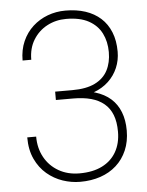

<svg xmlns="http://www.w3.org/2000/svg" viewBox="-53 -764 627 817"><g transform="rotate(-5 261.0 -355.5)"><path d="M259.3 -349.6H183.6V-380.9H257.3Q316.9 -380.9 354 -399.2Q391.1 -417.5 408.4 -450.7Q425.8 -483.9 425.8 -528.8Q425.8 -573.7 408 -609.1Q390.1 -644.5 352.8 -664.8Q315.4 -685.1 256.8 -685.1Q212.4 -685.1 175.5 -665.5Q138.7 -646 116.5 -610.1Q94.2 -574.2 94.2 -524.9H57.1Q57.1 -570.3 73.2 -606.7Q89.4 -643.1 117.2 -668.5Q145 -693.8 180.9 -707.3Q216.8 -720.7 256.8 -720.7Q304.2 -720.7 342 -708.3Q379.9 -695.8 407 -671.4Q434.1 -647 448.7 -610.8Q463.4 -574.7 463.4 -527.3Q463.4 -490.7 449.7 -458.5Q436 -426.3 410.2 -401.9Q384.3 -377.4 346.2 -363.5Q308.1 -349.6 259.3 -349.6ZM183.6 -374.5H259.3Q313 -374.5 353 -362.3Q393.1 -350.1 419.4 -326.7Q445.8 -303.2 459.2 -268.8Q472.7 -234.4 472.7 -189.9Q472.7 -142.6 456.5 -105.2Q440.4 -67.9 411.6 -42Q382.8 -16.1 343.5 -2.7Q304.2 10.7 256.8 10.7Q219.2 10.7 182.4 -1.7Q145.5 -14.2 115.2 -39.8Q85 -65.4 66.7 -104.5Q48.3 -143.6 48.3 -197.3H86.4Q86.4 -147.5 107.9 -108.6Q129.4 -69.8 168 -47.6Q206.5 -25.4 256.8 -25.4Q314 -25.4 353.5 -45.2Q393.1 -64.9 414.1 -101.6Q435.1 -138.2 435.1 -188Q435.1 -230 423.6 -259.5Q412.1 -289.1 389.4 -308.1Q366.7 -327.1 333.7 -336.2Q300.8 -345.2 257.3 -345.2H183.6Z"/></g></svg>

Font: Roboto Condensed ExtraLight
Style: Regular
Weight: 250
Designer: Christian Robertson
Foundry: Google
Version: Version 3.008; 2023